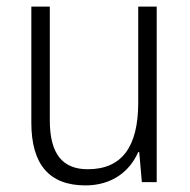

<svg xmlns="http://www.w3.org/2000/svg" viewBox="-20 -552 576 582"><path d="M455 -532H399V-241C399 -105 348 -39 246 -39C170 -39 131 -85 131 -187V-532H75V-180C75 -54 129 10 239 10C321 10 374 -34 399 -91H402L410 0H455Z"/></svg>

Font: Noto Sans Gujarati UI SemiCondensed Light
Style: Regular
Weight: 300
Width: 4
Designer: Jelle Bosma - Monotype Design Team, Universal Thirst
Foundry: Monotype Imaging Inc.
Version: Version 2.106